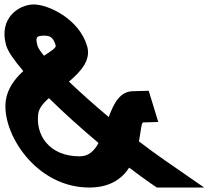

<svg xmlns="http://www.w3.org/2000/svg" viewBox="-134 -790 936 861"><path d="M85.1 -350.1C59.9 -327.3 41.2 -305 37.8 -282C23.8 -187 85.1 -88 224.8 -89C264 -89.3 288.9 -113.9 307.9 -148.7C229 -214.9 151.4 -284.9 85.1 -350.1ZM445.4 -38.3C413.2 11.3 359.6 50.6 267.6 51C25.9 52 -128.6 -195 -107.9 -340C-100.1 -393.5 -67.5 -436.7 -29.5 -471.4C-70.6 -519.3 -98.3 -559.4 -106.2 -586L-106.5 -587C-141.1 -710 -48.1 -769 15.6 -770C81.3 -771 219.2 -706 255.8 -586C276.3 -522.3 230.2 -470.5 175.2 -424C226.7 -374.9 288.4 -319.8 353.6 -265C376.1 -326 403.2 -379.7 461.5 -381L532.9 -383L575.7 -243L508.3 -241C499.5 -240.6 498.3 -203.6 489 -156.1C528.1 -126 566.9 -97.6 604 -72L781.6 51H569.6L544.4 34C512.8 12.1 479.5 -12.3 445.4 -38.3ZM63.3 -540.1C95.8 -561.2 118.9 -576 115.8 -586C104.2 -624 90.1 -631 60.4 -630C30.7 -629 23.2 -624 34.5 -584C37.2 -574.6 47.3 -559.5 63.3 -540.1Z"/></svg>

Font: Nordica Plus
Style: NordicaClassicRgOpObl
Weight: 500
Version: Version 1.01